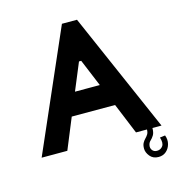

<svg xmlns="http://www.w3.org/2000/svg" viewBox="-124 -808 1007 1083"><g transform="rotate(-15 380.0 -266.5)"><path d="M581 0 507 -180H254L180 0H30L336 -700H424L730 0ZM308 -311H453L387 -470H374ZM677 0Q677 27 668 41.5Q659 56 649 65Q639 74 636 88Q632 105 641.5 118Q651 131 669 131Q691 131 703 114Q715 97 704 63L735 59Q745 85 738.5 110Q732 135 714 151Q696 167 669 167Q637 167 619 145Q601 123 601 100Q601 80 607.5 68Q614 56 623 47Q632 38 638.5 27.5Q645 17 645 0Z"/></g></svg>

Font: Vina Sans
Style: Regular
Weight: 400
Designer: Andree Nguyen
Foundry: Nguyen Type Foundry
Version: Version 1.002; ttfautohint (v1.8.4.7-5d5b);gftools[0.9.28]